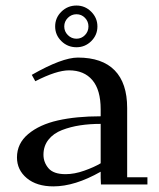

<svg xmlns="http://www.w3.org/2000/svg" viewBox="-20 -663 570 690"><path d="M41 -97.2Q41 -147.5 81.5 -181.4Q122.1 -215.3 188 -230.2Q253.9 -245.1 341.8 -245.1V-270Q341.8 -339.8 312 -375Q282.2 -410.2 228 -410.2Q183.1 -410.2 106.9 -371.1L94.2 -394Q203.1 -456.1 259.8 -456.1Q347.2 -456.1 392.1 -410.2Q437 -364.3 437 -274.9V-25.9H509.8V0H342.8L341.8 -23.9V-45.9Q249 6.8 171.9 6.8Q111.8 6.8 76.4 -22.7Q41 -52.2 41 -97.2ZM136.2 -106.9Q136.2 -79.6 154.3 -58.3Q172.4 -37.1 215.8 -37.1Q247.6 -37.1 282.7 -49.6Q317.9 -62 341.8 -76.2V-217.8Q302.2 -217.8 268.1 -212.6Q233.9 -207.5 202.9 -195.6Q171.9 -183.6 154.1 -160.9Q136.2 -138.2 136.2 -106.9ZM178.2 -567.9Q178.2 -599.1 200.7 -621.1Q223.1 -643.1 254.9 -643.1Q285.6 -643.1 307.9 -620.8Q330.1 -598.6 330.1 -567.9Q330.1 -537.1 307.9 -515.1Q285.6 -493.2 254.9 -493.2Q223.1 -493.2 200.7 -515.1Q178.2 -537.1 178.2 -567.9ZM223.9 -598.9Q210.9 -585.9 210.9 -567.9Q210.9 -549.8 223.9 -536.9Q236.8 -523.9 254.9 -523.9Q272.9 -523.9 285.4 -536.9Q297.9 -549.8 297.9 -567.9Q297.9 -585.9 285.4 -598.9Q272.9 -611.8 254.9 -611.8Q236.8 -611.8 223.9 -598.9Z"/></svg>

Font: Dehuti Alt
Style: Bold
Weight: 700
Version: Version 1.2